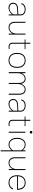

<svg xmlns="http://www.w3.org/2000/svg" viewBox="2278 -3000 956 5551"><g transform="rotate(90 2755.5 -225.0)"><path d="M426.3 -349.1Q426.3 -394 402.3 -424.8Q378.4 -455.6 338.4 -471.7Q298.3 -487.8 250.5 -487.8Q178.7 -487.8 129.9 -454.1Q81.1 -420.4 73.7 -363.8H102.5Q109.9 -408.2 150.1 -435.3Q190.4 -462.4 250 -462.4Q290 -462.4 323.5 -449.5Q356.9 -436.5 377 -411.1Q397 -385.7 397 -349.1V-91.8V0H426.3ZM425.3 -140.1 413.1 -151.9Q376.5 -104 344.7 -75Q313 -45.9 279.5 -33.2Q246.1 -20.5 203.6 -20.5Q150.4 -20.5 119.9 -51.5Q89.4 -82.5 89.4 -131.8Q89.4 -178.2 125 -208.7Q160.6 -239.3 228.5 -242.7L414.1 -251.5V-277.3L222.7 -268.1Q169.4 -265.6 133.3 -247.6Q97.2 -229.5 78.6 -199.7Q60.1 -169.9 60.1 -131.8Q60.1 -70.8 98.1 -32.7Q136.2 5.4 201.2 5.4Q266.6 5.4 323 -29.8Q379.4 -64.9 425.3 -140.1Z M981.4 -483.4H952.1V-151.4V0H981.4ZM609.9 -181.2Q609.9 -96.7 652.6 -46.1Q695.3 4.4 771.5 4.4Q853 4.4 904.8 -47.9Q956.5 -100.1 971.7 -197.8L952.1 -202.1Q938.5 -115.2 892.1 -67.9Q845.7 -20.5 773.4 -20.5Q710.9 -20.5 675 -64.5Q639.2 -108.4 639.2 -180.2V-483.4H609.9Z M1396 -26.9Q1387.2 -24.9 1371.6 -22.9Q1356 -21 1340.3 -21Q1294.9 -21 1269.8 -42.7Q1244.6 -64.5 1244.6 -110.8V-624H1215.3V-108.9Q1215.3 -68.8 1231.9 -43.7Q1248.5 -18.6 1277.1 -6.8Q1305.7 4.9 1341.3 4.9Q1356.9 4.9 1372.1 2.7Q1387.2 0.5 1400.9 -2.9ZM1121.1 -460H1398.9V-483.4H1121.1Z M1726.6 -462.4Q1809.1 -462.4 1861.1 -408.7Q1913.1 -355 1913.1 -241.7Q1913.1 -128.4 1861.1 -74.5Q1809.1 -20.5 1726.6 -20.5Q1644 -20.5 1592 -74.5Q1540 -128.4 1540 -241.7Q1540 -355 1592 -408.7Q1644 -462.4 1726.6 -462.4ZM1726.6 -487.8Q1631.3 -487.8 1571 -426.8Q1510.7 -365.7 1510.7 -241.7Q1510.7 -117.7 1571 -56.2Q1631.3 5.4 1726.6 5.4Q1821.8 5.4 1882.1 -56.2Q1942.4 -117.7 1942.4 -241.7Q1942.4 -365.7 1882.1 -426.8Q1821.8 -487.8 1726.6 -487.8Z M2066.9 -483.4V0H2096.2V-332L2095.7 -483.4ZM2407.2 -302.2Q2407.2 -386.7 2368.4 -437.3Q2329.6 -487.8 2260.7 -487.8Q2185.5 -487.8 2137.9 -435.5Q2090.3 -383.3 2076.2 -285.6L2095.7 -281.2Q2108.4 -368.2 2150.9 -415.5Q2193.4 -462.9 2258.8 -462.9Q2314 -462.9 2345.9 -418.9Q2377.9 -375 2377.9 -303.2V0H2407.2ZM2718.8 -302.2Q2718.8 -386.7 2679.9 -437.3Q2641.1 -487.8 2572.3 -487.8Q2497.1 -487.8 2449.5 -435.5Q2401.9 -383.3 2387.7 -285.6L2407.2 -281.2Q2419.9 -368.2 2462.4 -415.5Q2504.9 -462.9 2570.3 -462.9Q2625.5 -462.9 2657.5 -418.9Q2689.5 -375 2689.5 -303.2V0H2718.8Z M3209 -349.1Q3209 -394 3185.1 -424.8Q3161.1 -455.6 3121.1 -471.7Q3081.1 -487.8 3033.2 -487.8Q2961.4 -487.8 2912.6 -454.1Q2863.8 -420.4 2856.4 -363.8H2885.3Q2892.6 -408.2 2932.9 -435.3Q2973.1 -462.4 3032.7 -462.4Q3072.8 -462.4 3106.2 -449.5Q3139.6 -436.5 3159.7 -411.1Q3179.7 -385.7 3179.7 -349.1V-91.8V0H3209ZM3208 -140.1 3195.8 -151.9Q3159.2 -104 3127.4 -75Q3095.7 -45.9 3062.3 -33.2Q3028.8 -20.5 2986.3 -20.5Q2933.1 -20.5 2902.6 -51.5Q2872.1 -82.5 2872.1 -131.8Q2872.1 -178.2 2907.7 -208.7Q2943.4 -239.3 3011.2 -242.7L3196.8 -251.5V-277.3L3005.4 -268.1Q2952.1 -265.6 2916 -247.6Q2879.9 -229.5 2861.3 -199.7Q2842.8 -169.9 2842.8 -131.8Q2842.8 -70.8 2880.9 -32.7Q2918.9 5.4 2983.9 5.4Q3049.3 5.4 3105.7 -29.8Q3162.1 -64.9 3208 -140.1Z M3624 -26.9Q3615.2 -24.9 3599.6 -22.9Q3584 -21 3568.4 -21Q3522.9 -21 3497.8 -42.7Q3472.7 -64.5 3472.7 -110.8V-624H3443.4V-108.9Q3443.4 -68.8 3460 -43.7Q3476.6 -18.6 3505.1 -6.8Q3533.7 4.9 3569.3 4.9Q3585 4.9 3600.1 2.7Q3615.2 0.5 3628.9 -2.9ZM3349.1 -460H3627V-483.4H3349.1Z M3765.6 -645.5Q3765.6 -629.9 3776.1 -618.7Q3786.6 -607.4 3803.2 -607.4Q3820.3 -607.4 3830.6 -618.7Q3840.8 -629.9 3840.8 -645.5Q3840.8 -661.1 3830.6 -672.1Q3820.3 -683.1 3803.2 -683.1Q3786.6 -683.1 3776.1 -672.1Q3765.6 -661.1 3765.6 -645.5ZM3789.1 -483.4V0H3818.4V-483.4Z M4326.7 -483.4V-391.6V232.9H4356V-483.4ZM3964.8 -241.2Q3964.8 -167.5 3989 -112.1Q4013.2 -56.6 4057.6 -25.9Q4102.1 4.9 4162.6 4.9Q4217.3 4.9 4262.7 -24.2Q4308.1 -53.2 4342.3 -103L4326.7 -119.6Q4296.9 -75.2 4254.9 -47.9Q4212.9 -20.5 4163.6 -20.5Q4084.5 -20.5 4039.6 -80.3Q3994.6 -140.1 3994.6 -240.7Q3994.6 -341.8 4039.6 -402.3Q4084.5 -462.9 4163.6 -462.9Q4212.9 -462.9 4254.9 -435.8Q4296.9 -408.7 4326.7 -363.8L4342.3 -380.4Q4308.1 -430.2 4262.9 -459.2Q4217.8 -488.3 4163.1 -488.3Q4102.5 -488.3 4057.9 -457.3Q4013.2 -426.3 3989 -370.8Q3964.8 -315.4 3964.8 -241.2Z M4897.9 -483.4H4868.7V-151.4V0H4897.9ZM4526.4 -181.2Q4526.4 -96.7 4569.1 -46.1Q4611.8 4.4 4688 4.4Q4769.5 4.4 4821.3 -47.9Q4873 -100.1 4888.2 -197.8L4868.7 -202.1Q4855 -115.2 4808.6 -67.9Q4762.2 -20.5 4689.9 -20.5Q4627.4 -20.5 4591.6 -64.5Q4555.7 -108.4 4555.7 -180.2V-483.4H4526.4Z M5074.2 -239.3H5468.8Q5470.2 -311 5449.2 -367.2Q5428.2 -423.3 5381.3 -455.6Q5334.5 -487.8 5257.8 -487.8Q5162.6 -487.8 5104.7 -423.8Q5046.9 -359.9 5046.9 -241.7Q5046.9 -124.5 5104.2 -59.6Q5161.6 5.4 5262.7 5.4Q5335 5.4 5385.3 -27.8Q5435.5 -61 5458 -121.1H5426.8Q5410.6 -81.1 5369.6 -50.8Q5328.6 -20.5 5262.7 -20.5Q5169.9 -20.5 5122.3 -82Q5074.7 -143.6 5074.2 -239.3ZM5075.2 -265.1Q5080.6 -352.1 5127.2 -407.2Q5173.8 -462.4 5257.8 -462.4Q5323.7 -462.4 5361.8 -436Q5399.9 -409.7 5417.7 -365Q5435.5 -320.3 5439.5 -265.1Z"/></g></svg>

Font: Estedad VF
Style: Regular
Weight: 100
Designer: Amin Abedi
Version: Version 7.3